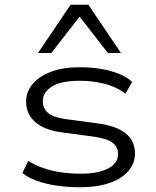

<svg xmlns="http://www.w3.org/2000/svg" viewBox="-20 -780 658 808"><path d="M318 8Q264 8 217.5 1Q171 -6 134 -19.5Q97 -33 74 -52L99 -103Q127 -85 161.5 -73Q196 -61 236 -55Q276 -49 319 -49Q393 -49 435 -71Q477 -93 477 -132Q477 -161 454 -179Q431 -197 374 -205L240 -223Q166 -233 128 -266.5Q90 -300 90 -353Q90 -393 116.5 -425.5Q143 -458 193.5 -477.5Q244 -497 316 -497Q363 -497 405 -490Q447 -483 481.5 -469Q516 -455 536 -435L508 -386Q483 -405 452 -417Q421 -429 386 -434.5Q351 -440 314 -440Q236 -440 198 -415.5Q160 -391 160 -355Q160 -324 182 -305Q204 -286 255 -279L389 -261Q468 -251 508 -219.5Q548 -188 548 -134Q548 -92 519.5 -59.5Q491 -27 439.5 -9.5Q388 8 318 8ZM140 -557 277 -760H352L489 -557H434L315 -710L196 -557Z"/></svg>

Font: Nunito Sans 10pt Expanded Light
Style: Regular
Weight: 300
Width: 7
Designer: Vernon Adams
Foundry: Vernon Adams
Version: Version 3.101;gftools[0.9.27]